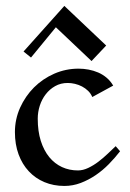

<svg xmlns="http://www.w3.org/2000/svg" viewBox="-20 -611 433 641"><path d="M380.9 -106Q363.8 -84 343.5 -63.2Q323.2 -42.5 299.6 -26.4Q275.9 -10.3 249.5 -0.2Q223.1 9.8 194.8 9.8Q158.7 9.8 128.4 -2.9Q98.1 -15.6 76.2 -39.1Q54.2 -62.5 42 -95.7Q29.8 -128.9 29.8 -169.9Q29.8 -212.9 47.1 -251.5Q64.5 -290 93.5 -319.1Q122.6 -348.1 161.1 -365Q199.7 -381.8 242.2 -381.8Q258.8 -381.8 275.6 -378.7Q292.5 -375.5 307.9 -368.9Q323.2 -362.3 336.2 -351.3Q349.1 -340.3 357.9 -325.2L288.1 -287.1Q283.2 -298.8 274.2 -307.6Q265.1 -316.4 253.9 -322.3Q242.7 -328.1 230.2 -331.1Q217.8 -334 206.1 -334Q182.6 -334 164.1 -323.5Q145.5 -313 132.6 -296.1Q119.6 -279.3 112.8 -258.1Q106 -236.8 106 -214.8Q106 -172.9 116.2 -140.6Q126.5 -108.4 144.5 -86.4Q162.6 -64.5 187 -53.2Q211.4 -42 240.2 -42Q256.8 -42 274.4 -50.3Q292 -58.6 308.3 -71Q324.7 -83.5 339.6 -97.7Q354.5 -111.8 366.2 -123ZM83.5 -418.9 58.6 -439 194.8 -591.3 334.5 -459 285.6 -407.2 166.5 -520Z"/></svg>

Font: Redressed
Style: Regular
Weight: 400
Designer: Astigmatic (AOETI)
Foundry: Astigmatic (AOETI)
Version: Version 1.000